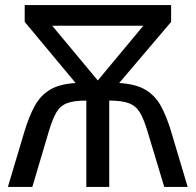

<svg xmlns="http://www.w3.org/2000/svg" viewBox="-20 -734 769 754"><path d="M652 -714V-648L448 -408Q514 -404 552 -381Q590 -358 612 -317.5Q634 -277 651 -221L717 0H625L559 -219Q545 -266 529.5 -292Q514 -318 486.5 -328.5Q459 -339 409 -339V0H319V-339Q269 -339 242.5 -328.5Q216 -318 201 -292Q186 -266 172 -219L107 0H11L77 -221Q94 -276 115.5 -316.5Q137 -357 174.5 -380.5Q212 -404 277 -408L77 -648V-714ZM543 -633H185L364 -418Z"/></svg>

Font: Apis
Style: Regular
Weight: 400
Designer: Monotype Design Team
Foundry: Monotype Imaging Inc.
Version: Version 2.000; build 0001